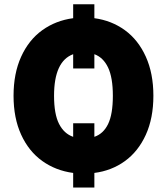

<svg xmlns="http://www.w3.org/2000/svg" viewBox="-20 -798 777 893"><path d="M418.9 -161.6Q460.9 -175.8 482.9 -221.4Q504.9 -267.1 504.9 -352.5Q504.9 -437 482.7 -483.9Q460.4 -530.8 418.9 -545.9V-479.5H320.3V-545.9Q231.4 -513.2 231.4 -352.5Q231.4 -267.6 254.6 -221.9Q277.8 -176.3 320.3 -161.6V-224.6H418.9ZM418.9 -713.4Q499 -702.6 561 -657.5Q623 -612.3 658.2 -534.4Q693.4 -456.5 693.4 -352.5Q693.4 -248.5 658.2 -171.1Q623 -93.8 561 -48.8Q499 -3.9 418.9 6.3V74.2H320.3V6.3Q239.3 -4.4 176.5 -49.3Q113.8 -94.2 78.4 -171.6Q43 -249 43 -352.5Q43 -456.5 78.4 -534.4Q113.8 -612.3 176.5 -657.5Q239.3 -702.6 320.3 -713.4V-778.3H418.9Z"/></svg>

Font: Pretendard Std Black
Style: Regular
Weight: 900
Designer: Base glyphs from Inter by Rasmus Andersson; Hangeul glyphs from Noto Sans CJK(Source Han Sans) by Jang Soo-young and Kan
Foundry: Kil Hyung-jin
Version: Version 1.309